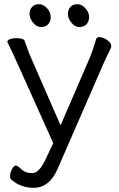

<svg xmlns="http://www.w3.org/2000/svg" viewBox="-20 -889 569 916"><path d="M405 -808Q405 -786 392.5 -773Q380 -760 359 -760Q338 -760 321 -780.5Q304 -801 304 -822Q304 -843 316 -856Q328 -869 349 -869Q370 -869 387.5 -849.5Q405 -830 405 -808ZM222 -808Q222 -786 209.5 -773Q197 -760 176 -760Q155 -760 138 -780.5Q121 -801 121 -822Q121 -843 133 -856Q145 -869 166 -869Q187 -869 204.5 -849.5Q222 -830 222 -808ZM234 -206 56 -602Q34 -651 24.5 -669Q15 -687 15 -689Q15 -698 28.5 -702.5Q42 -707 57 -707Q94 -707 98 -693Q103 -680 111 -656.5Q119 -633 126 -618L269 -291L406 -608Q421 -643 439 -703Q442 -712 453 -712Q464 -712 478 -706Q511 -689 511 -668Q511 -663 497 -635Q483 -607 474 -586L253 -79Q214 7 141 7Q78 7 33 -33Q28 -37 28 -50.5Q28 -64 37 -81.5Q46 -99 55.5 -99Q65 -99 83 -81Q101 -63 133 -63Q165 -63 193 -120Z"/></svg>

Font: Fusion Kai T
Style: Regular
Weight: 400
Designer: Fontworks Inc.
Version: Version 24.134;May 13, 2024